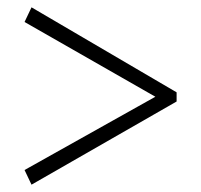

<svg xmlns="http://www.w3.org/2000/svg" viewBox="-20 -586 548 524"><path d="M462 -334 66 -566 47 -526 404 -322 47 -122 66 -82 462 -309Z"/></svg>

Font: Source Serif 4 Display
Style: Bold
Weight: 700
Designer: Frank Grießhammer
Foundry: Adobe Systems Incorporated
Version: Version 4.004;hotconv 1.0.117;makeotfexe 2.5.65602